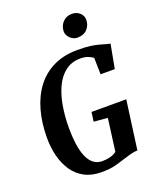

<svg xmlns="http://www.w3.org/2000/svg" viewBox="-175 -1074 969 1184"><g transform="rotate(-20 310.0 -482.0)"><path d="M284 8Q219 8 172.2 -17Q125.5 -42 96 -85.8Q66.5 -129.5 52.2 -186Q38 -242.5 38 -304.5Q38 -403 61 -485Q84 -567 129.5 -626.8Q175 -686.5 242.8 -719Q310.5 -751.5 399.5 -751.5Q451 -751.5 484.5 -746.8Q518 -742 540.5 -735.5Q563 -729 580.5 -724Q587 -722.5 593.2 -721Q599.5 -719.5 605.5 -718.5L576 -561.5H483L480.5 -670.5Q465.5 -681.5 445.8 -688.8Q426 -696 399 -696Q341 -696 300.2 -665Q259.5 -634 234.2 -580.8Q209 -527.5 197.5 -459.2Q186 -391 186 -316.5Q186 -262 192.2 -214.5Q198.5 -167 212.8 -131Q227 -95 251.2 -74.8Q275.5 -54.5 311.5 -54.5Q339 -54.5 362.8 -60.8Q386.5 -67 405 -81L433 -293.5L342.5 -301.5L351 -362.5H579L535.5 -42.5Q519.5 -42.5 498.5 -37.8Q477.5 -33 458.5 -26.5Q423 -15.5 383 -3.8Q343 8 284 8ZM427 -822.5Q409.5 -822.5 393.5 -832.2Q377.5 -842 368 -857.8Q358.5 -873.5 359.5 -891Q361.5 -925.5 384.5 -949Q407.5 -972.5 442.5 -972.5Q475 -972.5 495.5 -952.8Q516 -933 515 -907Q514.5 -872 491.5 -847.2Q468.5 -822.5 427 -822.5Z"/></g></svg>

Font: Merriweather 24pt SemiCondensed
Style: Bold Italic
Weight: 700
Width: 4
Italic angle: -7.8°
Designer: Eben Sorkin
Foundry: Eben Sorkin
Version: Version 2.101